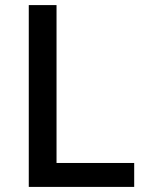

<svg xmlns="http://www.w3.org/2000/svg" viewBox="-20 -734 574 754"><path d="M93 0V-714H202V-94H507V0Z"/></svg>

Font: Noto Sans Lao Medium
Style: Regular
Weight: 500
Designer: Monotype Design Team
Foundry: Monotype Imaging Inc.
Version: Version 2.003; ttfautohint (v1.8.4.7-5d5b)